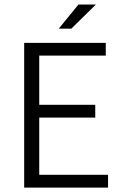

<svg xmlns="http://www.w3.org/2000/svg" viewBox="-20 -852 556 872"><path d="M89.8 0V-657.2H460.4V-599.6H158.2V-376H412.6V-317.9H158.2V-58.1H470.7V0ZM246.6 -721.7 336.4 -831.5H415.5L303.7 -721.7Z"/></svg>

Font: Varta Light Light
Style: Regular
Weight: 300
Version: Version 1.004